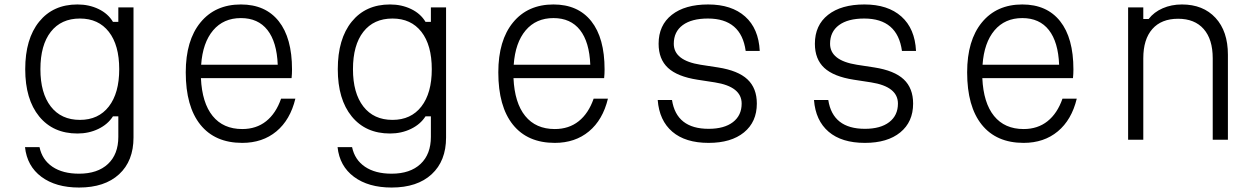

<svg xmlns="http://www.w3.org/2000/svg" viewBox="-20 -626 5640 860"><path d="M578 -10Q578 95 513.5 154.5Q449 214 334 214Q230 214 165.5 166Q101 118 92 33H157Q169 90 215 121Q261 152 334 152Q417 152 463.5 108.5Q510 65 510 -13V-105H486Q463 -69 420.5 -48.5Q378 -28 327 -28Q218 -28 155.5 -104.5Q93 -181 93 -316Q93 -452 155.5 -529Q218 -606 327 -606Q379 -606 421.5 -585.5Q464 -565 486 -528H510V-593H578ZM161 -316Q161 -209 207.5 -149Q254 -89 338 -89Q421 -89 467.5 -149Q514 -209 514 -316Q514 -424 467.5 -483.5Q421 -543 338 -543Q254 -543 207.5 -483.5Q161 -424 161 -316Z M1303 -184Q1280 -89 1218 -37.5Q1156 14 1065 14Q943 14 877.5 -67.5Q812 -149 812 -302Q812 -445 878 -525.5Q944 -606 1059 -606Q1169 -606 1228.5 -531Q1288 -456 1288 -315Q1288 -305 1287.5 -295Q1287 -285 1286 -276H880Q885 -165 932.5 -106.5Q980 -48 1065 -48Q1128 -48 1172 -83Q1216 -118 1239 -184ZM1059 -545Q981 -545 934.5 -490Q888 -435 881 -336H1224Q1220 -438 1178 -491.5Q1136 -545 1059 -545Z M1978 -10Q1978 95 1913.5 154.5Q1849 214 1734 214Q1630 214 1565.5 166Q1501 118 1492 33H1557Q1569 90 1615 121Q1661 152 1734 152Q1817 152 1863.5 108.5Q1910 65 1910 -13V-105H1886Q1863 -69 1820.5 -48.5Q1778 -28 1727 -28Q1618 -28 1555.5 -104.5Q1493 -181 1493 -316Q1493 -452 1555.5 -529Q1618 -606 1727 -606Q1779 -606 1821.5 -585.5Q1864 -565 1886 -528H1910V-593H1978ZM1561 -316Q1561 -209 1607.5 -149Q1654 -89 1738 -89Q1821 -89 1867.5 -149Q1914 -209 1914 -316Q1914 -424 1867.5 -483.5Q1821 -543 1738 -543Q1654 -543 1607.5 -483.5Q1561 -424 1561 -316Z M2703 -184Q2680 -89 2618 -37.5Q2556 14 2465 14Q2343 14 2277.5 -67.5Q2212 -149 2212 -302Q2212 -445 2278 -525.5Q2344 -606 2459 -606Q2569 -606 2628.5 -531Q2688 -456 2688 -315Q2688 -305 2687.5 -295Q2687 -285 2686 -276H2280Q2285 -165 2332.5 -106.5Q2380 -48 2465 -48Q2528 -48 2572 -83Q2616 -118 2639 -184ZM2459 -545Q2381 -545 2334.5 -490Q2288 -435 2281 -336H2624Q2620 -438 2578 -491.5Q2536 -545 2459 -545Z M2990 -178Q3010 -49 3154 -49Q3224 -49 3263 -79Q3302 -109 3302 -162Q3302 -238 3182 -257L3104 -269Q3014 -283 2972 -322Q2930 -361 2930 -430Q2930 -513 2989 -559.5Q3048 -606 3152 -606Q3257 -606 3317.5 -552Q3378 -498 3383 -398H3320Q3300 -543 3151 -543Q3078 -543 3038 -513.5Q2998 -484 2998 -430Q2998 -355 3118 -336L3196 -324Q3286 -310 3328 -270.5Q3370 -231 3370 -162Q3370 -80 3312.5 -33Q3255 14 3154 14Q3050 14 2991.5 -36Q2933 -86 2926 -178Z M3690 -178Q3710 -49 3854 -49Q3924 -49 3963 -79Q4002 -109 4002 -162Q4002 -238 3882 -257L3804 -269Q3714 -283 3672 -322Q3630 -361 3630 -430Q3630 -513 3689 -559.5Q3748 -606 3852 -606Q3957 -606 4017.5 -552Q4078 -498 4083 -398H4020Q4000 -543 3851 -543Q3778 -543 3738 -513.5Q3698 -484 3698 -430Q3698 -355 3818 -336L3896 -324Q3986 -310 4028 -270.5Q4070 -231 4070 -162Q4070 -80 4012.5 -33Q3955 14 3854 14Q3750 14 3691.5 -36Q3633 -86 3626 -178Z M4803 -184Q4780 -89 4718 -37.5Q4656 14 4565 14Q4443 14 4377.5 -67.5Q4312 -149 4312 -302Q4312 -445 4378 -525.5Q4444 -606 4559 -606Q4669 -606 4728.5 -531Q4788 -456 4788 -315Q4788 -305 4787.5 -295Q4787 -285 4786 -276H4380Q4385 -165 4432.5 -106.5Q4480 -48 4565 -48Q4628 -48 4672 -83Q4716 -118 4739 -184ZM4559 -545Q4481 -545 4434.5 -490Q4388 -435 4381 -336H4724Q4720 -438 4678 -491.5Q4636 -545 4559 -545Z M5033 0V-593H5101V-541H5125Q5149 -572 5188 -589Q5227 -606 5274 -606Q5369 -606 5424.5 -546Q5480 -486 5480 -381V0H5412V-365Q5412 -450 5371.5 -496Q5331 -542 5257 -542Q5182 -542 5141.5 -496Q5101 -450 5101 -365V0Z"/></svg>

Font: Martian Mono ExtraLight
Style: Regular
Weight: 200
Monospace: yes
Designer: Roman Shamin
Foundry: Evil Martians
Version: Version 1.000; ttfautohint (v1.8.4.7-5d5b)